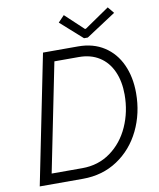

<svg xmlns="http://www.w3.org/2000/svg" viewBox="-96 -977 873 1053"><g transform="rotate(-10 340.0 -451.0)"><path d="M184.1 -719.7H379.4Q463.4 -719.7 524.2 -680.4Q585 -641.1 616.7 -571.5Q648.4 -502 648.4 -413.1Q648.4 -300.3 602.5 -205.8Q556.6 -111.3 472.9 -55.7Q389.2 0 279.8 0H39.1ZM585 -415.5Q585 -489.7 559.8 -545.4Q534.7 -601.1 487.1 -631.3Q439.5 -661.6 373.5 -661.6H237.3L115.7 -58.1H286.6Q376 -58.1 443.8 -107.2Q511.7 -156.2 548.3 -238Q585 -319.8 585 -415.5ZM297.9 -866.7 332 -902.3 433.1 -807.6H438.5L576.7 -902.3L606 -866.7L440.4 -758.3H419.4Z"/></g></svg>

Font: Reddit Sans Chocolate Light
Style: Italic
Weight: 300
Italic angle: -11.25°
Designer: Stephen Hutchings
Version: Version 1.013